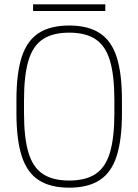

<svg xmlns="http://www.w3.org/2000/svg" viewBox="-20 -858 640 888"><path d="M300 10Q213 10 159 -25Q105 -60 80.5 -136Q56 -212 56 -335V-395Q56 -519 80.5 -594.5Q105 -670 159 -705Q213 -740 300 -740Q387 -740 441 -705Q495 -670 519.5 -594.5Q544 -519 544 -395V-335Q544 -212 519.5 -136Q495 -60 441 -25Q387 10 300 10ZM300 -23Q376 -23 422 -53.5Q468 -84 488.5 -152.5Q509 -221 509 -336V-394Q509 -509 488.5 -577.5Q468 -646 422 -676.5Q376 -707 300 -707Q224 -707 178 -676.5Q132 -646 111.5 -577.5Q91 -509 91 -394V-336Q91 -221 111.5 -152.5Q132 -84 178 -53.5Q224 -23 300 -23ZM133 -807V-838H467V-807Z"/></svg>

Font: M PLUS Code Latin Expanded ExtraLight
Style: Regular
Weight: 250
Width: 7
Designer: Coji Morishita
Foundry: UNDERFOREST DESIGN
Version: Version 1.002; ttfautohint (v1.8.3)